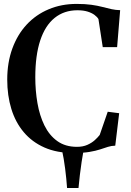

<svg xmlns="http://www.w3.org/2000/svg" viewBox="-20 -772 669 982"><path d="M323 189.5Q321.5 167 319 142Q316.5 117 313.2 91Q310 65 305.8 40.5Q301.5 16 297 -4.5L407.5 -4Q402.5 23 397.5 55.8Q392.5 88.5 388.5 122.8Q384.5 157 381.5 189.5ZM356 10.5Q271 10.5 207.5 -17.5Q144 -45.5 101.5 -96Q59 -146.5 38 -215Q17 -283.5 17 -365Q17 -452 43 -523.5Q69 -595 116.2 -646Q163.5 -697 228.8 -724.5Q294 -752 372 -752Q415.5 -752 447.5 -747.5Q479.5 -743 504 -736.5Q528.5 -730 550.2 -725.2Q572 -720.5 594.5 -720L579 -531H505.5L483.5 -674.5Q477 -685.5 463.2 -695.8Q449.5 -706 427.8 -712.8Q406 -719.5 376 -719.5Q308 -719.5 259.5 -680.5Q211 -641.5 185.8 -565.2Q160.5 -489 160.5 -377Q160.5 -308.5 171.5 -244.8Q182.5 -181 207.2 -130.5Q232 -80 273 -50.5Q314 -21 373.5 -21Q404 -21 426.5 -31Q449 -41 464.8 -55.2Q480.5 -69.5 490 -82L531 -200.5L589.5 -193L569.5 -27Q549.5 -26.5 531.8 -20.8Q514 -15 492 -7.8Q470 -0.5 437.5 5Q405 10.5 356 10.5Z"/></svg>

Font: Merriweather 120pt SemiBold
Style: Regular
Weight: 600
Version: Version 2.100